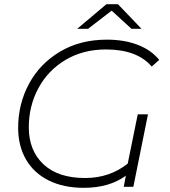

<svg xmlns="http://www.w3.org/2000/svg" viewBox="-20 -895 813 920"><path d="M743 -608 707 -576Q637 -658 488 -658Q378 -658 294 -608Q210 -558 164 -472.5Q118 -387 118 -285Q118 -174 188 -108Q258 -42 388 -42Q505 -42 592 -111L640 -347H689L619 0H573L583 -53Q503 5 382 5Q284 5 213 -30.5Q142 -66 104.5 -131Q67 -196 67 -282Q67 -397 119 -493.5Q171 -590 267.5 -647.5Q364 -705 492 -705Q576 -705 640.5 -680Q705 -655 743 -608ZM610 -757 515 -844 402 -757H350L490 -875H545L658 -757Z"/></svg>

Font: Montserrat Alternates Light
Style: Italic
Weight: 300
Italic angle: -11.3°
Designer: Julieta Ulanovsky
Foundry: Julieta Ulanovsky
Version: Version 7.200